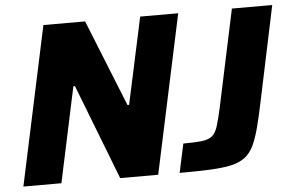

<svg xmlns="http://www.w3.org/2000/svg" viewBox="-49 -759 1259 830"><g transform="rotate(-5 580.0 -344.0)"><path d="M20 0 167 -688H348L499 -312H506L587 -688H752L605 0H440L280 -413H273L185 0ZM698 0 725 -125Q776 -125 805.5 -128.5Q835 -132 850.5 -145Q866 -158 875 -186.5Q884 -215 895 -265L985 -688H1160L1075 -284Q1061 -216 1048.5 -168Q1036 -120 1021 -88.5Q1006 -57 982 -39Q958 -21 921.5 -13Q885 -5 830.5 -2.5Q776 0 698 0Z"/></g></svg>

Font: Saira Thin
Style: Bold Italic
Weight: 700
Italic angle: -12°
Version: Version 1.101